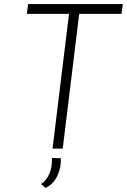

<svg xmlns="http://www.w3.org/2000/svg" viewBox="-20 -730 623 943"><path d="M583 -710 577 -662H369L288 0H238L319 -662H112L118 -710ZM181 174Q209 156 223 122Q237 88 235 46L279 47Q281 91 262.5 132Q244 173 204 193Z"/></svg>

Font: Josefin Sans Light
Style: Italic
Weight: 300
Italic angle: -7°
Designer: Santiago Orozco
Foundry: Typemade
Version: Version 2.000